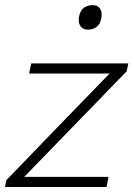

<svg xmlns="http://www.w3.org/2000/svg" viewBox="-30 -748 536 768"><path d="M-10 0 -4.5 -27.5Q53 -87 108 -144Q162.5 -200.5 210 -249.5L408.5 -454H86.5L95 -494.5H483.5L476.5 -462.5Q451 -436.5 416.5 -401Q382 -365 344.5 -326.5Q307 -288 273.5 -253.5L67 -40.5H404L396 0ZM321 -629.5Q301.5 -629.5 291.5 -644Q285 -653.5 285 -667.5Q285 -674.5 286.5 -682.5Q291.5 -707.5 306.5 -717.5Q321.5 -727.5 341 -727.5Q361 -727.5 370.5 -713Q376.5 -703 376.5 -689.5Q376.5 -682.5 375 -674Q370 -650 355.8 -639.8Q341.5 -629.5 321 -629.5Z"/></svg>

Font: Heraclito ExtraLight
Style: Italic
Weight: 200
Italic angle: -12°
Designer: Kostas Bartsokas (font) & Cristiano Sobral (main changes)
Foundry: Kostas Bartsokas (font) & Cristiano Sobral (main changes)
Version: Version 1.00;July 8, 2020;FontCreator 13.0.0.2655 64-bit